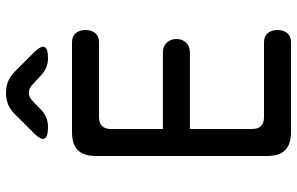

<svg xmlns="http://www.w3.org/2000/svg" viewBox="-195 -795 990 640"><g transform="rotate(-90 300.0 -475.0)"><path d="M190 -427H445Q465 -427 477.5 -414.5Q490 -402 490 -382Q490 -362 477.5 -349.5Q465 -337 445 -337H190V-130Q190 -110 200 -100Q210 -90 230 -90H479Q499 -90 509.5 -77.5Q520 -65 520 -45Q520 -25 509.5 -12.5Q499 0 479 0H180Q139 0 119.5 -19.5Q100 -39 100 -80V-650Q100 -691 119.5 -710.5Q139 -730 180 -730H479Q499 -730 509.5 -717.5Q520 -705 520 -685Q520 -665 509.5 -652.5Q499 -640 479 -640H230Q210 -640 200 -630Q190 -620 190 -600ZM197 -810Q163 -810 158 -822Q153 -834 177 -858L240 -921Q255 -936 272 -943Q289 -950 310 -950Q331 -950 348.5 -943Q366 -936 381 -921L445 -857Q468 -834 463.5 -822Q459 -810 426 -810Q409 -810 395 -816Q381 -822 369 -833L340 -860Q326 -874 311 -874Q296 -874 282 -860L255 -834Q243 -822 228.5 -816Q214 -810 197 -810Z"/></g></svg>

Font: Maple Mono Normal
Style: Regular
Weight: 400
Monospace: yes
Designer: subframe7536
Version: Version 7.000